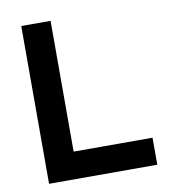

<svg xmlns="http://www.w3.org/2000/svg" viewBox="-79 -762 744 831"><g transform="rotate(-10 293.0 -346.5)"><path d="M69.8 0V-693.4H198.7V-118.7H545.4V0Z"/></g></svg>

Font: Cascadia Mono PL
Style: Bold
Weight: 700
Monospace: yes
Designer: Aaron Bell
Foundry: Saja Typeworks
Version: Version 2404.023; ttfautohint (v1.8.4)